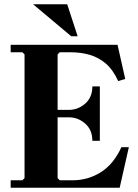

<svg xmlns="http://www.w3.org/2000/svg" viewBox="-20 -880 648 900"><path d="M30 0V-35H85L95 -45V-625L85 -635H30V-670H531L567 -510L534 -500Q510 -553 476 -582Q442 -611 400.5 -623Q359 -635 311 -635H260L250 -625V-320L205 -365H303Q346 -365 379.5 -394.5Q413 -424 413 -475H448V-220H413Q413 -271 379.5 -300.5Q346 -330 303 -330H205L250 -375V-45L260 -35H321Q393 -35 453 -73Q513 -111 549 -190H584L541 0ZM135 -860H295L344 -710H314Z"/></svg>

Font: Brygada 1918
Style: Bold
Weight: 700
Designer: Mateusz Machalski | Borys Kosmynka | Przemek Hoffer
Foundry: NIEPODLEGLA 2018
Version: Version 3.006